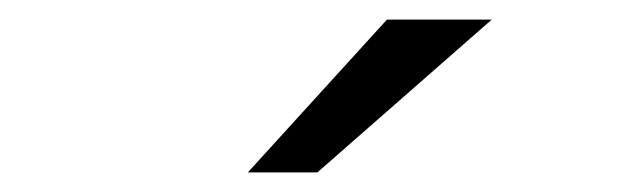

<svg xmlns="http://www.w3.org/2000/svg" viewBox="-20 -752 656 196"><path d="M233 -576 375 -732H482L304 -576Z"/></svg>

Font: Overpass Mono Light
Style: Regular
Weight: 300
Monospace: yes
Designer: Delve Withrington, Dave Bailey
Foundry: Delve Fonts LLC
Version: Version 4.000